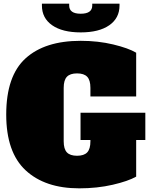

<svg xmlns="http://www.w3.org/2000/svg" viewBox="-20 -1015 822 1049"><path d="M774 -250H724V-50Q680 -25 595.5 -5.5Q511 14 413 14Q226 14 120 -84.5Q14 -183 14 -389Q14 -600 119.5 -696Q225 -792 421 -792Q516 -792 599 -772Q682 -752 724 -727V-488H474V-535Q474 -577 456.5 -595.5Q439 -614 401 -614Q363 -614 345.5 -595.5Q328 -577 328 -535V-243Q328 -201 345.5 -182.5Q363 -164 401 -164Q439 -164 456.5 -182.5Q474 -201 474 -243V-250H420V-399H774ZM209 -985V-995H358V-985Q358 -940 421 -940Q484 -940 484 -985V-995H633V-985Q633 -916 577 -877Q521 -838 421 -838Q321 -838 265 -877Q209 -916 209 -985Z"/></svg>

Font: Alfa Slab One
Style: Regular
Weight: 400
Designer: JM Sole
Foundry: JM Sole
Version: Version 2.000